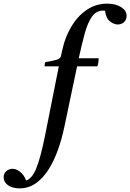

<svg xmlns="http://www.w3.org/2000/svg" viewBox="-188 -776 713 1051"><path d="M345 -413H234L164 -80Q150 -13 128 47.5Q106 108 76 154.5Q46 201 7 228Q-32 255 -81 255Q-120 255 -144 238Q-168 221 -168 195Q-168 173 -153 160.5Q-138 148 -119 148Q-100 148 -78.5 164Q-57 180 -45 212Q-11 201 12 142Q35 83 58 -31L134 -413H56Q56 -428 60 -436Q107 -444 122.5 -449Q138 -454 142 -461Q145 -466 147.5 -478Q150 -490 154 -507Q169 -574 202.5 -630.5Q236 -687 286 -721.5Q336 -756 399 -756Q445 -756 475 -737Q505 -718 505 -689Q505 -669 491.5 -655.5Q478 -642 456 -642Q436 -642 414 -659Q392 -676 387 -717Q384 -718 377 -718Q339 -718 315.5 -685Q292 -652 276 -593.5Q260 -535 243 -457H352Q352 -446 350.5 -434.5Q349 -423 345 -413Z"/></svg>

Font: Tiro Tamil
Style: Italic
Weight: 400
Italic angle: -11°
Designer: Tamil: Fernando Mello & Fiona Ross, assisted by Kaja Sojewska. Latin: John Hudson with Paul Hanslow, assisted by Kaja So
Foundry: Tiro Typeworks Ltd.
Version: Version 1.52